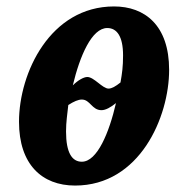

<svg xmlns="http://www.w3.org/2000/svg" viewBox="-20 -566 563 596"><path d="M213 10C414 10 505 -203 505 -349C505 -488 429 -546 334 -546C136 -546 39 -340 39 -188C39 -56 110 10 213 10ZM317 -291C298 -291 272 -327 251 -327C240 -327 222 -317 206 -301C228 -393 265 -479 313 -479C343 -479 362 -453 362 -394C362 -359 359 -338 354 -310C339 -298 327 -291 317 -291ZM234 -64C204 -64 185 -91 185 -158C185 -187 189 -212 192 -240C209 -251 223 -257 234 -257C260 -257 265 -224 295 -224C308 -224 324 -233 340 -246C319 -155 282 -64 234 -64Z"/></svg>

Font: Noto Serif Condensed Extra
Style: Italic
Weight: 800
Width: 3
Italic angle: -12°
Designer: Monotype Design Team
Foundry: Monotype Imaging Inc.
Version: Version 1.901